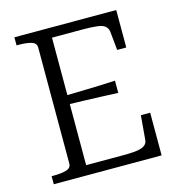

<svg xmlns="http://www.w3.org/2000/svg" viewBox="-106 -803 833 896"><g transform="rotate(-15 310.5 -355.0)"><path d="M565 -206V0H44V-39H54Q91 -39 115 -46Q139 -53 139 -75V-635Q139 -657 115 -664Q91 -671 54 -671H44V-710H536V-529H492L483 -620Q480 -638 467.5 -647.5Q455 -657 428 -660Q401 -663 358 -663H213V-47H385Q417 -47 440.5 -48.5Q464 -50 479 -55Q494 -60 501.5 -68.5Q509 -77 510 -90L520 -206ZM188 -385Q234 -386 277 -387Q320 -388 362 -389.5Q404 -391 445 -393V-334Q404 -336 362 -337.5Q320 -339 277 -340.5Q234 -342 188 -343Z"/></g></svg>

Font: Roboto Serif 36pt Light
Style: Regular
Weight: 300
Designer: Greg Gazdowicz
Foundry: Commercial Type
Version: Version 1.008